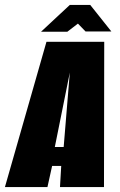

<svg xmlns="http://www.w3.org/2000/svg" viewBox="-57 -761 490 781"><path d="M-37 0 132 -591H367L366 0H187L192 -86H155L136 0ZM166 -163H202L227 -466ZM110 -632 227 -741H310L396 -633H291L260 -665L217 -632Z"/></svg>

Font: Alumni Sans Thin Black
Style: Italic
Weight: 900
Italic angle: -8°
Version: Version 1.016